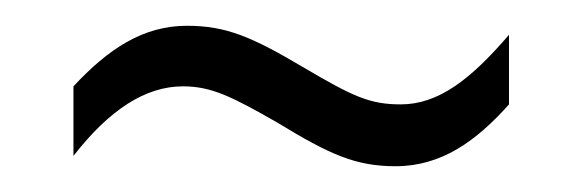

<svg xmlns="http://www.w3.org/2000/svg" viewBox="-20 -394 451 149"><path d="M37 -327V-273C65 -309 93 -327 122 -327C144 -327 160 -319 195 -299C236 -274 256 -265 287 -265C323 -265 350 -285 375 -313V-367C345 -332 320 -313 291 -313C267 -313 254 -319 215 -342C176 -365 156 -374 125 -374C91 -374 64 -356 37 -327Z"/></svg>

Font: Noto Sans Devanagari ExtraCondensed Light
Style: Regular
Weight: 300
Width: 2
Designer: Jelle Bosma - Monotype Design Team
Foundry: Monotype Imaging Inc.
Version: Version 2.004